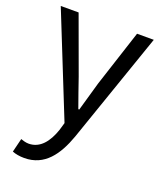

<svg xmlns="http://www.w3.org/2000/svg" viewBox="-143 -634 807 960"><g transform="rotate(20 260.5 -154.5)"><path d="M101 234C209 234 266 152 304 46L508 -543H419L321 -242C307 -193 291 -138 277 -88H272C253 -139 235 -194 218 -242L108 -543H13L231 1L219 42C196 109 158 159 97 159C82 159 66 154 55 150L37 223C54 230 76 234 101 234Z"/></g></svg>

Font: Noto Sans CJK SC
Style: Regular
Weight: 400
Designer: Ryoko NISHIZUKA 西塚涼子 (kana, bopomofo & ideographs); Paul D. Hunt (Latin, Greek & Cyrillic); Sandoll Communications 산돌커뮤니
Foundry: Adobe
Version: Version 2.004;hotconv 1.0.118;makeotfexe 2.5.65603